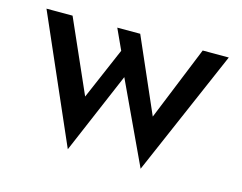

<svg xmlns="http://www.w3.org/2000/svg" viewBox="-70 -518 814 647"><g transform="rotate(15 337.0 -194.5)"><path d="M346 -414 468 -135 450 -133 564 -414H655L465 25L332 -259L211 25L19 -414H110L239 -122L207 -128L299 -342L266 -414Z"/></g></svg>

Font: Josefin Sans Thin
Style: Regular
Weight: 400
Version: Version 2.000